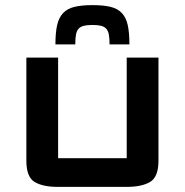

<svg xmlns="http://www.w3.org/2000/svg" viewBox="-20 -725 722 750"><path d="M83 -97V-500H207V-107Q207 -107 207 -107Q207 -107 207 -107H475Q475 -107 475 -107Q475 -107 475 -107V-500H599V-97Q599 -33.5 566.2 -14.2Q533.5 5 476 5H205Q147.5 5 115.2 -14.2Q83 -33.5 83 -97ZM196.5 -551.5Q196.5 -597.5 203.2 -627Q210 -656.5 226.5 -674Q243 -691.5 271 -698.2Q299 -705 341.5 -705Q384 -705 411.8 -698.2Q439.5 -691.5 456 -674Q472.5 -656.5 479 -627Q485.5 -597.5 485.5 -551.5H408Q408 -575 405.2 -589.8Q402.5 -604.5 395 -612.8Q387.5 -621 374.8 -624.2Q362 -627.5 341.5 -627.5Q320.5 -627.5 307.5 -624.2Q294.5 -621 287 -612.8Q279.5 -604.5 276.8 -589.8Q274 -575 274 -551.5Z"/></svg>

Font: Science Gothic
Style: Regular
Weight: 400
Designer: Thomas Phinney, Vassil Kateliev, Brandon Buerkle
Foundry: Font Detective LLC
Version: Version 1.018